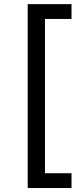

<svg xmlns="http://www.w3.org/2000/svg" viewBox="-20 -780 406 948"><path d="M116.8 148.4H333.1V75.3H202.1V-686.4H333.1V-759.6H116.8Z"/></svg>

Font: Margiela Sans Text
Style: Regular
Weight: 400
Designer: Stefan Endress, Andreas Faust
Version: Version 1.100;FEAKit 1.0